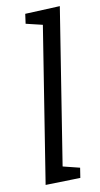

<svg xmlns="http://www.w3.org/2000/svg" viewBox="-88 -813 448 857"><g transform="rotate(-10 135.5 -384.5)"><path d="M47 3 159 -703 84 -721 90 -765 248 -772 136 -65 212 -46 205 -1Z"/></g></svg>

Font: Bitter
Style: Italic
Weight: 400
Italic angle: -9°
Designer: Sol Matas, and Bitter project Authors
Foundry: Sol Matas
Version: Version 2.001